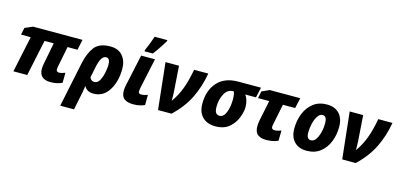

<svg xmlns="http://www.w3.org/2000/svg" viewBox="-84 -1371 4555 2185"><g transform="rotate(15 2193.5 -278.0)"><path d="M505 10Q548 10 583 2Q618 -6 643 -19L644 -137Q604 -120 572 -120Q540 -120 540 -152Q540 -160 542 -169.5Q544 -179 545 -188L592 -426H709L735 -549H153L61 -509L44 -426H158L68 0H231L321 -426H429L382 -183Q378 -165 375.5 -146.5Q373 -128 373 -114Q373 10 505 10Z M988 -121Q949 -121 933 -161L957 -280Q974 -362 996 -395Q1018 -428 1048 -428Q1094 -428 1094 -348Q1094 -320 1084 -265.5Q1074 -211 1051 -166Q1028 -121 988 -121ZM684 240H846L874 104Q883 63 890.5 24Q898 -15 902 -51Q934 10 1012 10Q1128 10 1193 -94Q1258 -198 1258 -347Q1258 -440 1208 -499.5Q1158 -559 1063 -559Q932 -559 876 -485.5Q820 -412 794 -288Z M1479 10Q1558 10 1615 -17L1616 -137Q1574 -121 1538 -121Q1507 -121 1507 -152Q1507 -163 1513 -193L1589 -549H1426L1349 -192Q1338 -142 1338 -115Q1338 -44 1376 -17Q1414 10 1479 10ZM1451 -606H1548Q1585 -654 1614 -698.5Q1643 -743 1668 -784V-796H1519Q1507 -758 1487 -706.5Q1467 -655 1451 -620Z M1772 0H1931Q2060 -122 2125.5 -258.5Q2191 -395 2217 -549H2050Q2025 -412 1989 -317Q1953 -222 1895 -142Q1895 -164 1895 -192.5Q1895 -221 1893 -247L1872 -549H1713Z M2447 10Q2552 10 2612.5 -43.5Q2673 -97 2699 -167.5Q2725 -238 2725 -289Q2725 -335 2713.5 -370.5Q2702 -406 2685 -428H2811L2838 -549H2572Q2410 -549 2325 -453Q2240 -357 2240 -203Q2240 -100 2296 -45Q2352 10 2447 10ZM2462 -118Q2405 -118 2405 -208Q2405 -295 2441 -361.5Q2477 -428 2540 -428H2551Q2564 -393 2564 -337Q2564 -249 2538 -183.5Q2512 -118 2462 -118Z M3046 10Q3129 10 3187 -18L3189 -139Q3144 -121 3110 -121Q3076 -121 3076 -154Q3076 -161 3077.5 -170Q3079 -179 3081 -188L3129 -426H3273L3301 -549H2941L2853 -509L2836 -426H2968L2918 -184Q2911 -144 2911 -117Q2911 -45 2947.5 -17.5Q2984 10 3046 10Z M3522 10Q3619 10 3683.5 -40.5Q3748 -91 3780.5 -172.5Q3813 -254 3813 -347Q3813 -448 3760.5 -503.5Q3708 -559 3615 -559Q3519 -559 3454.5 -508.5Q3390 -458 3357 -376Q3324 -294 3324 -198Q3324 -100 3377 -45Q3430 10 3522 10ZM3540 -118Q3489 -118 3489 -197Q3489 -248 3502 -302Q3515 -356 3539.5 -393.5Q3564 -431 3598 -431Q3624 -431 3636 -408Q3648 -385 3648 -348Q3648 -262 3618.5 -190Q3589 -118 3540 -118Z M3942 0H4101Q4230 -122 4295.5 -258.5Q4361 -395 4387 -549H4220Q4195 -412 4159 -317Q4123 -222 4065 -142Q4065 -164 4065 -192.5Q4065 -221 4063 -247L4042 -549H3883Z"/></g></svg>

Font: Noto Sans Display Extra
Style: Italic
Weight: 800
Italic angle: -12°
Designer: Monotype Design Team
Foundry: Monotype Imaging Inc.
Version: Version 1.900